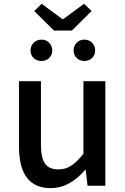

<svg xmlns="http://www.w3.org/2000/svg" viewBox="-20 -977 659 1010"><path d="M248 12.7Q80.1 12.7 80.1 -204.1V-549.8H195.3V-217.8Q195.3 -146.5 216.8 -116.2Q238.3 -85.9 287.1 -85.9Q324.2 -85.9 354 -105Q383.8 -124 418.9 -168V-549.8H534.2V0H440.4L430.7 -83H427.7Q344.7 12.7 248 12.7ZM199.2 -957 307.6 -877H313.5L421.9 -957L461.9 -918.9L358.4 -816.4H263.7L160.2 -918.9ZM198.2 -656.2Q172.9 -656.2 156.7 -671.9Q140.6 -687.5 140.6 -711.9Q140.6 -735.4 157.2 -752Q173.8 -768.6 198.2 -768.6Q222.7 -768.6 238.8 -752Q254.9 -735.4 254.9 -711.9Q254.9 -687.5 238.8 -671.9Q222.7 -656.2 198.2 -656.2ZM367.2 -711.9Q367.2 -735.4 383.3 -752Q399.4 -768.6 423.8 -768.6Q448.2 -768.6 464.4 -752Q480.5 -735.4 480.5 -711.9Q480.5 -687.5 464.4 -671.9Q448.2 -656.2 423.8 -656.2Q399.4 -656.2 383.3 -671.9Q367.2 -687.5 367.2 -711.9Z"/></svg>

Font: Gen Shin Gothic Medium
Style: Regular
Weight: 500
Designer: [Source Han Sans]
Ryoko NISHIZUKA  (kana & ideographs); Paul D. Hunt (Latin, Greek & Cyrillic); Wenlong ZHANG  (bopomofo
Version: Version 1.002.20150607